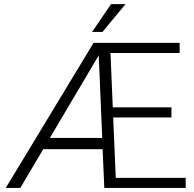

<svg xmlns="http://www.w3.org/2000/svg" viewBox="-20 -921 951 941"><path d="M890.1 0H491.2L482.9 -189.9H191.9L79.6 0H8.3L438.5 -710.9H860.4V-661.1H521.5L532.7 -395H820.3V-345.2H534.7L547.4 -49.3H890.1ZM224.6 -245.1H481L463.9 -649.9ZM524.4 -900.9H595.2L482.4 -764.6H431.2Z"/></svg>

Font: Melbourne
Style: Light
Weight: 300
Designer: Google
Version: Version 2.000980; 2014